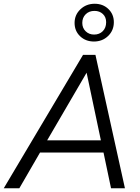

<svg xmlns="http://www.w3.org/2000/svg" viewBox="-52 -1002 746 1022"><path d="M-32 0 390 -710H456L613 0H539L499 -190H161L51 0ZM199 -255H485L409 -615ZM448 -781Q404 -781 374.5 -809Q345 -837 345 -880Q345 -923 376 -952.5Q407 -982 452 -982Q496 -982 525 -954Q554 -926 554 -884Q554 -840 523.5 -810.5Q493 -781 448 -781ZM449 -818Q477 -818 495 -836Q513 -854 513 -884Q513 -911 495.5 -927.5Q478 -944 451 -944Q422 -944 404 -926Q386 -908 386 -880Q386 -853 404 -835.5Q422 -818 449 -818Z"/></svg>

Font: Livvic
Style: Italic
Weight: 400
Italic angle: -10°
Designer: Jacques Le Bailly, Baron von Fonthausen
Version: Version 1.001; ttfautohint (v1.8.2)